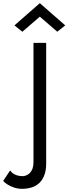

<svg xmlns="http://www.w3.org/2000/svg" viewBox="-131 -970 431 1210"><path d="M-67 104 -111 170Q-103 180 -85.5 191.5Q-68 203 -43.5 211.5Q-19 220 7 220Q42 220 70.5 210.5Q99 201 119 181Q139 161 149.5 131Q160 101 160 60V-700H80V50Q80 83 69.5 102.5Q59 122 43 131Q27 140 12 140Q-15 140 -35.5 130.5Q-56 121 -67 104ZM120 -865 230 -770 280 -810 120 -950 -40 -810 10 -770Z"/></svg>

Font: Jost* Book
Style: Regular
Weight: 400
Version: Version 3.000